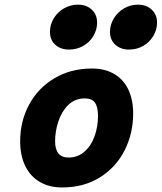

<svg xmlns="http://www.w3.org/2000/svg" viewBox="-20 -805 705 837"><path d="M381.3 -506.3Q437.5 -506.3 478 -482.4Q518.6 -458.5 539.6 -414.3Q560.5 -370.1 560.5 -310.5Q560.5 -223.1 523.2 -149.4Q485.8 -75.7 415.5 -31.7Q345.2 12.2 250.5 12.2Q193.8 12.2 152.6 -12.5Q111.3 -37.1 89.6 -82.5Q67.9 -127.9 67.9 -189Q67.9 -276.4 106.9 -348.9Q146 -421.4 217.3 -463.9Q288.6 -506.3 381.3 -506.3ZM220.2 -189.5Q220.2 -118.2 278.8 -118.2Q318.8 -118.2 348.1 -143.8Q377.4 -169.4 392.3 -211.2Q407.2 -252.9 407.2 -299.3Q407.2 -338.9 394 -357.4Q380.9 -376 349.6 -376Q306.6 -376 277.6 -347.4Q248.5 -318.8 234.4 -275.6Q220.2 -232.4 220.2 -189.5ZM543 -588.9Q505.9 -588.9 482.7 -610.1Q459.5 -631.3 459.5 -666Q459.5 -697.8 476.3 -725.1Q493.2 -752.4 521 -768.6Q548.8 -784.7 581.1 -784.7Q618.2 -784.7 641.4 -762.9Q664.6 -741.2 664.6 -707Q664.6 -675.3 648.4 -648.2Q632.3 -621.1 604.5 -605Q576.7 -588.9 543 -588.9ZM281.2 -588.9Q244.1 -588.9 220.9 -609.9Q197.8 -630.9 197.8 -666Q197.8 -698.2 214.6 -725.6Q231.4 -752.9 259.5 -768.8Q287.6 -784.7 319.8 -784.7Q356.9 -784.7 380.1 -762.9Q403.3 -741.2 403.3 -707Q403.3 -675.3 387.2 -648.2Q371.1 -621.1 343 -605Q314.9 -588.9 281.2 -588.9Z"/></svg>

Font: Lesson One Extra
Style: Italic
Weight: 800
Italic angle: -14°
Designer: But Ko, Victor Gaultney, Annie Olsen, Julie Remington, Don Collingsworth, Eric Hays, Becca Hirsbrunner
Version: Version 1.100